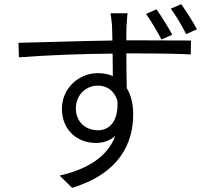

<svg xmlns="http://www.w3.org/2000/svg" viewBox="-20 -843 1040 924"><path d="M594 -779H512C514 -771 517 -744 519 -720C520 -705 520 -679 521 -648C369 -646 179 -639 69 -637L71 -567C197 -577 369 -584 522 -585C522 -547 523 -508 523 -477C502 -486 478 -491 451 -491C357 -491 278 -416 278 -320C278 -213 356 -155 441 -155C477 -155 509 -166 535 -189C498 -91 406 -30 267 2L327 61C557 -9 621 -156 621 -292C621 -341 611 -385 590 -419C589 -465 588 -528 588 -586C595 -586 601 -586 608 -586C755 -586 843 -584 898 -581L899 -648C853 -648 735 -649 609 -649C602 -649 595 -649 588 -649C588 -678 588 -703 589 -720C590 -732 592 -769 594 -779ZM345 -321C345 -388 396 -431 450 -431C493 -431 529 -409 545 -359C551 -266 512 -216 451 -216C394 -216 345 -255 345 -321ZM733 -798 683 -776C707 -742 736 -693 757 -653L809 -676C789 -713 757 -765 733 -798ZM852 -823 802 -801C827 -768 855 -720 876 -679L928 -702C907 -742 875 -790 852 -823Z"/></svg>

Font: Source Han Sans JP Normal
Style: Regular
Weight: 350
Designer: Ryoko NISHIZUKA 西塚涼子 (kana, bopomofo & ideographs); Paul D. Hunt (Latin, Greek & Cyrillic); Sandoll Communications 산돌커뮤니
Foundry: Adobe
Version: Version 2.002;hotconv 1.0.116;makeotfexe 2.5.65601